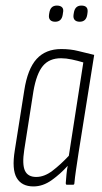

<svg xmlns="http://www.w3.org/2000/svg" viewBox="-20 -663 366 689"><path d="M100 6Q58 6 40 -24.5Q22 -55 33 -123L67 -338Q79 -416 111.5 -451.5Q144 -487 200 -487Q233 -487 260.5 -480Q288 -473 318 -466L262 -115Q256 -75 252.5 -51.5Q249 -28 247 -6Q247 0 242 0H220Q216 0 216 -6Q217 -20 218.5 -36.5Q220 -53 223 -68Q197 -39 165.5 -16.5Q134 6 100 6ZM110 -28Q139 -28 168 -50Q197 -72 227 -104L279 -439Q259 -445 238 -449.5Q217 -454 199 -454Q157 -454 134 -426.5Q111 -399 100 -336L67 -125Q59 -73 69.5 -50.5Q80 -28 110 -28ZM266 -585Q254 -585 248 -591.5Q242 -598 244 -611L245 -617Q249 -643 272 -643Q285 -643 290.5 -636.5Q296 -630 294 -617L293 -610Q289 -585 266 -585ZM178 -585Q166 -585 160 -591.5Q154 -598 156 -611L157 -617Q161 -643 184 -643Q197 -643 203 -636.5Q209 -630 206 -617L205 -610Q201 -585 178 -585Z"/></svg>

Font: Sofia Sans Extra Condensed ExtraLight
Style: Italic
Weight: 250
Italic angle: -9°
Version: Version 4.100